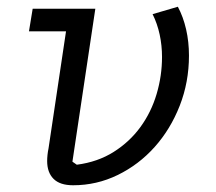

<svg xmlns="http://www.w3.org/2000/svg" viewBox="-20 -542 640 570"><path d="M263 -516 195 -62 208 -53Q270 -61 317.5 -91Q365 -121 397 -165Q429 -209 445 -263Q461 -317 461 -373Q461 -407 454 -439.5Q447 -472 433 -500L508 -522Q524 -492 532.5 -455Q541 -418 541 -377Q541 -298 513.5 -228Q486 -158 439 -105.5Q392 -53 329.5 -22.5Q267 8 197 8Q158 8 139 -11Q120 -30 120 -64Q120 -72 121 -82Q122 -92 124 -101L176 -449H66L77 -516Z"/></svg>

Font: IBM Plex Mono
Style: Italic
Weight: 400
Italic angle: -9°
Monospace: yes
Designer: Mike Abbink, Paul van der Laan, Pieter van Rosmalen
Foundry: Bold Monday
Version: Version 2.3